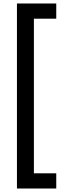

<svg xmlns="http://www.w3.org/2000/svg" viewBox="-20 -817 342 1099"><path d="M77 262V-797H302V-710H174V175H302V262Z"/></svg>

Font: Radio Canada Condensed Medium
Style: Regular
Weight: 500
Width: 3
Designer: Charles Daoud, Etienne Aubert Bonn, Alexandre Saumier Demers, Jacques Le Bailly
Foundry: Radio-Canada
Version: Version 2.104; ttfautohint (v1.8.4.7-5d5b);gftools[0.9.28.de